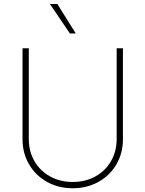

<svg xmlns="http://www.w3.org/2000/svg" viewBox="-20 -955 747 986"><path d="M611.3 -707V-239.3Q611.3 -168.5 577.9 -111.1Q544.4 -53.7 485.6 -21Q426.8 11.7 353.5 11.7Q280.3 11.7 221.4 -21Q162.6 -53.7 129.2 -111.1Q95.7 -168.5 95.7 -239.3V-707H127.9V-240.2Q127.9 -177.7 157 -127.4Q186 -77.1 237.5 -48.8Q289.1 -20.5 353.5 -20.5Q418 -20.5 469.5 -48.8Q521 -77.1 550 -127.4Q579.1 -177.7 579.1 -240.2V-707ZM236.3 -934.6H274.4L369.1 -783.2H338.9Z"/></svg>

Font: Pretendard Std Thin
Style: Regular
Weight: 100
Designer: Base glyphs from Inter by Rasmus Andersson; Hangeul glyphs from Noto Sans CJK(Source Han Sans) by Jang Soo-young and Kan
Foundry: Kil Hyung-jin
Version: Version 1.309